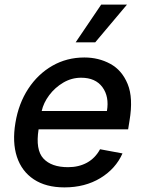

<svg xmlns="http://www.w3.org/2000/svg" viewBox="-20 -802 629 833"><path d="M259.6 11Q179.3 11 126.8 -23.8Q74.2 -58.6 53.4 -121.6Q32.7 -184.7 46.9 -269.2Q60.7 -353 102.6 -416.9Q144.5 -480.8 207.2 -516.7Q269.9 -552.6 345.9 -552.6Q408 -552.6 458.6 -525Q509.2 -497.5 533.9 -437.3Q558.6 -377.1 541.9 -278.4L535.9 -240.8H147.4Q133.5 -152 168.3 -114.3Q203.1 -76.7 275.2 -76.7Q321.7 -76.7 357.4 -96.2Q393.1 -115.8 414.1 -154.5L511.4 -136.4Q482.2 -70 415.7 -29.5Q349.1 11 259.6 11ZM160.9 -320.3H443.9Q454.5 -382.8 424.4 -423.8Q394.2 -464.8 332 -464.8Q290.5 -464.8 254.4 -443.5Q218.4 -422.2 193.5 -389Q168.7 -355.8 160.9 -320.3ZM308.2 -618.3 419 -782H530.9L393.1 -618.3Z"/></svg>

Font: Inter UI Medium
Style: Italic
Weight: 500
Italic angle: 9.39999°
Designer: Rasmus Andersson
Foundry: rsms
Version: 3.2;8d6f07862